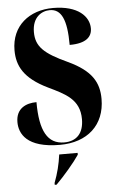

<svg xmlns="http://www.w3.org/2000/svg" viewBox="-62 -766 628 1029"><g transform="rotate(-5 252.0 -251.5)"><path d="M237 10C385 10 480 -76 480 -216C480 -304 444 -370 317 -429C193 -486 150 -526 150 -604C150 -685 202 -714 245 -714C307 -714 335 -655 335 -519C425 -519 456 -553 456 -598C456 -661 398 -724 263 -724C136 -724 38 -648 38 -516C38 -432 73 -363 199 -302C290 -258 366 -224 366 -117C366 -43 329 -1 261 -1C171 -1 131 -74 131 -229C75 -229 20 -205 20 -131C20 -70 57 10 237 10ZM190 211V221H200C243 178 299 113 327 71V61H228C221 114 209 161 190 211Z"/></g></svg>

Font: Noto Serif Display ExtraCondensed Black
Style: Regular
Weight: 900
Width: 2
Designer: Monotype Design Team
Foundry: Monotype Imaging Inc.
Version: Version 2.009